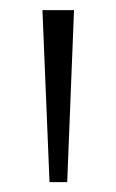

<svg xmlns="http://www.w3.org/2000/svg" viewBox="-20 -828 230 380"><path d="M78 -467.5 64 -808H126.5L113 -467.5Z"/></svg>

Font: Encode Sans SmCnd Lt
Style: Regular
Weight: 300
Width: 4
Designer: Multiple Designers
Foundry: Impallari Type
Version: Version 3.002; ttfautohint (v1.8.3) -l 8 -r 50 -G 200 -x 14 